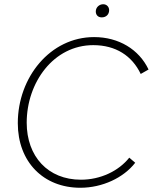

<svg xmlns="http://www.w3.org/2000/svg" viewBox="-20 -878 721 906"><path d="M359 8C463 8 563 -39 618 -110L590 -134C539 -70 453 -30 362 -30C206 -30 106 -140 106 -299C106 -489 233 -665 420 -665C526 -665 603 -615 644 -529L681 -550C636 -645 540 -703 424 -703C217 -703 64 -513 64 -297C64 -114 185 8 359 8ZM460 -796C481 -796 495 -810 495 -830C495 -845 484 -858 467 -858C448 -858 432 -843 432 -824C432 -808 442 -796 460 -796Z"/></svg>

Font: Fixel Display ExtraLight
Style: Italic
Weight: 200
Italic angle: -10°
Designer: AlfaBravo + MacPaw
Foundry: Kyrylo Tkachov, Marchela Mozhyna, Serhii Makarenko, Maria Weinstein, Zakhar Kryvoshyya
Version: Version 1.210;Glyphs 3.2 (3217)